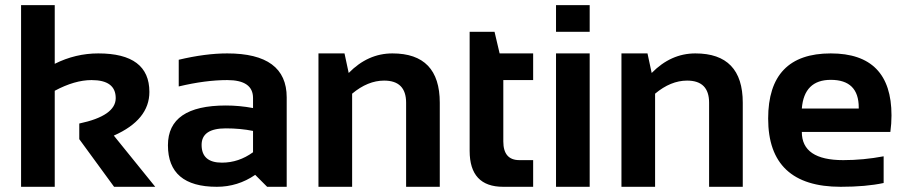

<svg xmlns="http://www.w3.org/2000/svg" viewBox="-20 -718 3483 738"><path d="M61 0V-698.2H190.4V-472.7Q270 -512.7 357.9 -512.7Q554.2 -512.7 554.2 -364.7Q554.2 -257.3 417.5 -196.8L576.7 0H418.5L284.7 -183.1V-243.2Q424.8 -272.9 424.8 -340.8Q424.8 -410.2 332 -410.2Q267.1 -410.2 190.4 -369.1V0Z M625.5 -159.7Q625.5 -312.5 848.1 -312.5Q900.4 -312.5 952.6 -302.7V-341.3Q952.6 -410.2 853.5 -410.2Q769.5 -410.2 667 -385.7V-488.3Q769.5 -512.7 853.5 -512.7Q1082 -512.7 1082 -343.8V0H1006.8L960.9 -45.9Q894 0 813.5 0Q625.5 0 625.5 -159.7ZM848.1 -224.6Q754.9 -224.6 754.9 -161.1Q754.9 -92.8 833 -92.8Q897.5 -92.8 952.6 -132.8V-214.8Q903.8 -224.6 848.1 -224.6Z M1204.1 0V-512.7H1304.2L1320.3 -437.5Q1394 -512.7 1488.3 -512.7Q1670.4 -512.7 1670.4 -323.2V0H1541V-323.2Q1541 -408.2 1456.5 -408.2Q1393.6 -408.2 1333.5 -357.9V0Z M1785.2 -595.7H1880.9L1900.4 -512.7H2029.3V-410.2H1914.6V-174.3Q1914.6 -102.5 1976.6 -102.5H2029.3V0H1914.1Q1785.2 0 1785.2 -138.2Z M2246.6 -698.2V-595.7H2117.2V-698.2ZM2246.6 -512.7V0H2117.2V-512.7Z M2368.7 0V-512.7H2468.8L2484.9 -437.5Q2558.6 -512.7 2652.8 -512.7Q2835 -512.7 2835 -323.2V0H2705.6V-323.2Q2705.6 -408.2 2621.1 -408.2Q2558.1 -408.2 2498 -357.9V0Z M3173.3 -512.7Q3406.7 -512.7 3406.7 -274.4Q3406.7 -242.7 3402.3 -210.9H3062Q3062 -102.5 3221.2 -102.5Q3298.8 -102.5 3376.5 -117.2V-14.6Q3308.6 0 3211.4 0Q2932.6 0 2932.6 -262.2Q2932.6 -512.7 3173.3 -512.7ZM3062 -300.8H3280.8V-304.7Q3280.8 -411.1 3173.3 -411.1Q3070.8 -411.1 3062 -300.8Z"/></svg>

Font: Voltera
Style: Bold
Weight: 700
Designer: Bernd Montag
Version: Version 1.301